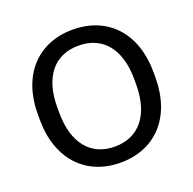

<svg xmlns="http://www.w3.org/2000/svg" viewBox="-129 -861 1009 1002"><g transform="rotate(-20 375.5 -360.0)"><path d="M375.5 9.8C568.4 9.8 696.8 -125.5 696.8 -345.7V-375C696.8 -593.8 569.3 -728.5 375.5 -728.5C182.1 -728.5 54.2 -593.3 54.2 -375V-345.7C54.2 -126.5 182.6 9.8 375.5 9.8ZM375.5 -79.1C242.2 -79.1 162.1 -175.3 162.1 -345.7V-375C162.1 -544.4 242.2 -639.6 375.5 -639.6C509.3 -639.6 589.8 -543.9 589.8 -375V-345.7C589.8 -175.8 508.8 -79.1 375.5 -79.1Z"/></g></svg>

Font: Winston
Style: Regular
Weight: 400
Designer: Vernon Adams, Kim Jin-seong, David Berlow, Cristiano Sobral
Foundry: The Winston Project Authors
Version: Version 3.004